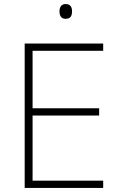

<svg xmlns="http://www.w3.org/2000/svg" viewBox="-20 -929 591 949"><path d="M304 -909C283 -909 274 -893 274 -873C274 -851 283 -836 304 -836C329 -836 336 -851 336 -873C336 -893 329 -909 304 -909ZM490 0V-36H141V-358H470V-394H141V-678H490V-714H102V0Z"/></svg>

Font: Noto Sans Tamil ExtraLight
Style: Regular
Weight: 200
Designer: Jelle Bosma - Monotype Design Team
Foundry: Monotype Imaging Inc.
Version: Version 2.004